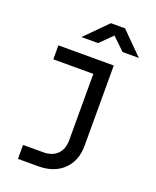

<svg xmlns="http://www.w3.org/2000/svg" viewBox="-173 -884 945 1163"><g transform="rotate(20 300.0 -302.5)"><path d="M88 180V90H217Q276 90 308.5 57.5Q341 25 341 -33V-460H83V-550H440V-32Q440 65 380 122.5Q320 180 219 180ZM197 -645 336 -785H427L567 -645H462L382 -722L304 -645Z"/></g></svg>

Font: JetBrains Mono NL Medium
Style: Regular
Weight: 500
Monospace: yes
Designer: Philipp Nurullin, Konstantin Bulenkov
Foundry: JetBrains
Version: Version 2.305; ttfautohint (v1.8.4.7-5d5b)